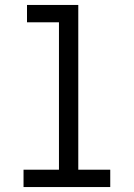

<svg xmlns="http://www.w3.org/2000/svg" viewBox="-20 -755 540 775"><path d="M75 0V-70H218V-665H89V-735H296V-70H425V0Z"/></svg>

Font: Iosevka Slab
Style: Regular
Weight: 400
Monospace: yes
Designer: Belleve Invis
Foundry: Belleve Invis
Version: Version 11.2.4; ttfautohint (v1.8.3)